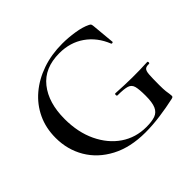

<svg xmlns="http://www.w3.org/2000/svg" viewBox="-152 -823 1022 1022"><g transform="rotate(-45 358.5 -312.0)"><path d="M408 12Q295 12 214.5 -30.5Q134 -73 91.5 -145Q49 -217 49 -306Q49 -380 77.5 -440.5Q106 -501 157.5 -544.5Q209 -588 278 -612Q347 -636 429 -636Q474 -636 521.5 -628.5Q569 -621 599 -606Q608 -602 610 -597.5Q612 -593 613 -583L625 -453Q625 -451 620 -449.5Q615 -448 613 -452Q583 -527 523 -569Q463 -611 382 -611Q270 -611 212 -538Q154 -465 154 -343Q154 -243 190.5 -166.5Q227 -90 289.5 -47.5Q352 -5 432 -5Q474 -5 499 -14Q524 -23 535.5 -49Q547 -75 547 -126Q547 -174 541 -196.5Q535 -219 513.5 -226Q492 -233 443 -233Q437 -233 437 -241Q437 -249 442 -249Q509 -245 564 -244.5Q619 -244 679 -247Q684 -247 684 -240Q684 -233 679 -233Q660 -234 651 -226.5Q642 -219 640 -194Q638 -169 638 -116Q638 -83 640 -67Q642 -51 643.5 -43.5Q645 -36 645 -28Q645 -22 642.5 -20Q640 -18 633 -16Q579 -4 520.5 4Q462 12 408 12Z"/></g></svg>

Font: Cormorant SemiBold
Style: Regular
Weight: 600
Designer: Christian Thalmann (Catharsis Fonts)
Foundry: Catharsis Fonts
Version: Version 4.000